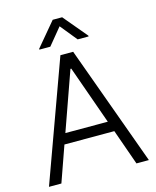

<svg xmlns="http://www.w3.org/2000/svg" viewBox="-132 -1003 890 1093"><g transform="rotate(-15 313.0 -456.5)"><path d="M18.6 0 275.4 -707H350.6L607.4 0H534.2L460 -210H166L91.8 0ZM438 -271.5 315.4 -617.2H310.5L188 -271.5ZM313.5 -867.2 232.4 -768.6H168V-773.4L285.2 -913.1H340.8L458 -773.4V-768.6H393.6Z"/></g></svg>

Font: Pretendard Std Light
Style: Regular
Weight: 300
Designer: Base glyphs from Inter by Rasmus Andersson; Hangeul glyphs from Noto Sans CJK(Source Han Sans) by Jang Soo-young and Kan
Foundry: Kil Hyung-jin
Version: Version 1.309